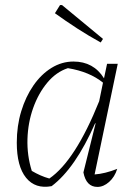

<svg xmlns="http://www.w3.org/2000/svg" viewBox="-20 -730 541 755"><path d="M183 2Q119 14 82.5 -31Q46 -76 46 -169Q46 -235 63.5 -292.5Q81 -350 111.5 -394Q142 -438 182.5 -463Q223 -488 269 -488Q348 -488 389 -422L401 -479H443L352 -44Q393 -47 441 -66Q431 -34 409 -14.5Q387 5 363 5Q319 5 308 -52L356 -245H354Q276 -68 183 2ZM105 -58Q122 -48 139 -40.5Q156 -33 174 -28Q276 -98 370 -332L385 -405Q332 -448 247 -462Q201 -447 166 -405Q131 -363 110.5 -305.5Q90 -248 88 -183.5Q86 -119 105 -58ZM376 -563Q327 -590 283 -618.5Q239 -647 196 -678L216 -710H224L385 -577Z"/></svg>

Font: Piazzolla ExtraLight
Style: Italic
Weight: 200
Italic angle: -11.3°
Designer: Juan Pablo del Peral
Foundry: Huerta Tipografica
Version: Version 1.330